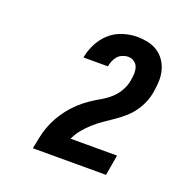

<svg xmlns="http://www.w3.org/2000/svg" viewBox="-99 -938 699 711"><g transform="rotate(20 250.0 -583.0)"><path d="M103 -323V-324Q107 -345 111.5 -367Q116 -389 123.5 -410Q131 -431 142.5 -451.5Q154 -472 168.5 -490.5Q183 -509 200 -525Q217 -541 236.5 -554.5Q256 -568 276.5 -579.5Q297 -591 314.5 -606.5Q332 -622 343.5 -643Q355 -664 358 -685V-687Q361 -700 361 -713Q361 -726 357 -737Q353 -748 342.5 -755Q332 -762 319 -762Q308 -762 297 -757.5Q286 -753 278.5 -744.5Q271 -736 266.5 -725Q262 -714 260 -703H164V-704Q169 -732 183 -759Q197 -786 219 -805.5Q241 -825 269.5 -834Q298 -843 326 -843Q347 -843 368 -838.5Q389 -834 406 -823Q423 -812 434.5 -795.5Q446 -779 451.5 -759Q457 -739 456.5 -717.5Q456 -696 452 -674Q449 -653 440.5 -632Q432 -611 419 -592.5Q406 -574 388.5 -558.5Q371 -543 352 -530Q333 -517 314 -504Q295 -491 277.5 -475.5Q260 -460 245.5 -442Q231 -424 222 -404H405L391 -323Z"/></g></svg>

Font: Iosevka Extrabold Oblique
Style: Regular
Weight: 800
Italic angle: -9°
Monospace: yes
Designer: Belleve Invis
Foundry: Belleve Invis
Version: Version 32.5.0; ttfautohint (v1.8.4)